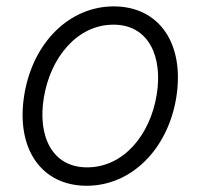

<svg xmlns="http://www.w3.org/2000/svg" viewBox="-20 -573 631 604"><path d="M252.8 11.4C392 11.4 507.5 -101.9 534.4 -265.6C561.8 -435 481.5 -552.9 337.7 -552.9C198.9 -552.9 83.5 -440 56.5 -275.2C28.8 -106.2 109.4 11.4 252.8 11.4ZM253.9 -46.5C143.1 -46.5 98 -146 117.9 -265.6C138.1 -390.3 221.6 -495.4 337 -495.4C447.8 -495.4 492.5 -394.9 473 -275.2C452.8 -149.9 369.7 -46.5 253.9 -46.5Z"/></svg>

Font: TID UI Light
Style: Italic
Weight: 300
Italic angle: -9.39999°
Designer: The TID Project Authors
Foundry: Bakken & Bæck
Version: Version 1.001;hotconv 1.0.109;makeotfexe 2.5.65596